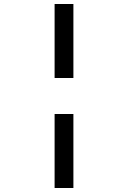

<svg xmlns="http://www.w3.org/2000/svg" viewBox="-20 -880 640 960"><path d="M347 -860V-490H253V-860ZM347 -310V60H253V-310Z"/></svg>

Font: Martian Mono Condensed
Style: Regular
Weight: 400
Width: 3
Designer: Roman Shamin
Foundry: Evil Martians
Version: Version 1.000